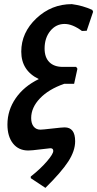

<svg xmlns="http://www.w3.org/2000/svg" viewBox="-20 -726 471 930"><path d="M200 184 129 137V129Q175 93 206.5 56.5Q238 20 238 5Q238 -8 224 -8Q219 -8 176 -2.5Q133 3 117 3Q70 3 43 -31Q16 -65 16 -123Q16 -192 56 -250Q96 -308 168 -343Q83 -384 83 -476Q83 -568 156 -637Q229 -706 328 -706Q381 -699 427 -678L431 -669L400 -577L377 -576Q331 -610 293 -610Q251 -610 223.5 -576Q196 -542 196 -491Q196 -448 219 -425Q242 -402 284 -402H349L355 -393L339 -320H291Q216 -294 173.5 -249.5Q131 -205 131 -154Q131 -128 143 -113Q155 -98 176 -98Q186 -98 233.5 -103.5Q281 -109 293 -109Q344 -109 344 -42Q344 5 310.5 56.5Q277 108 200 184Z"/></svg>

Font: Alegreya Sans SC
Style: Bold Italic
Weight: 700
Italic angle: -7°
Designer: Juan Pablo del Peral
Foundry: Huerta Tipografica
Version: Version 2.007